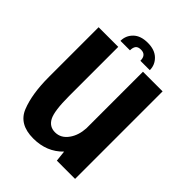

<svg xmlns="http://www.w3.org/2000/svg" viewBox="-206 -814 923 923"><g transform="rotate(45 255.0 -352.5)"><path d="M342 0 336 -55.5Q278 5 186.5 5Q89.5 5 60 -68.5Q30.5 -142 30.5 -257.5V-595.5H164V-261.5Q164 -160.5 182.2 -125.2Q200.5 -90 239.5 -90Q280 -90 306 -127.5Q329.5 -160.5 332.5 -210.5V-595H466V0ZM251 -710Q298 -710 324.2 -684.8Q350.5 -659.5 350.5 -623.5H286.5Q286.5 -663.5 251 -663.5Q231 -663.5 223.2 -653Q215.5 -642.5 215.5 -623.5H151Q151 -659.5 176.8 -684.8Q202.5 -710 251 -710Z"/></g></svg>

Font: Anybody SemiBold
Style: Regular
Weight: 600
Designer: Tyler Finck
Foundry: Etcetera Type Company
Version: Version 1.010; ttfautohint (v1.8.3) -l 8 -r 50 -G 200 -x 14 